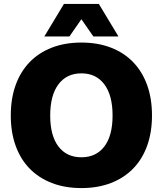

<svg xmlns="http://www.w3.org/2000/svg" viewBox="-20 -943 830 979"><path d="M395 16Q311 16 244 -10Q177 -36 130.5 -84Q84 -132 59.5 -200.5Q35 -269 35 -354Q35 -440 59.5 -508.5Q84 -577 130.5 -625.5Q177 -674 244 -700Q311 -726 395 -726Q479 -726 546 -700Q613 -674 659.5 -625.5Q706 -577 730.5 -508.5Q755 -440 755 -354Q755 -269 730.5 -200.5Q706 -132 659.5 -84Q613 -36 546 -10Q479 16 395 16ZM395 -141Q470 -141 512 -196Q554 -251 554 -354Q554 -457 512 -513Q470 -569 395 -569Q320 -569 278 -513Q236 -457 236 -354Q236 -251 278 -196Q320 -141 395 -141ZM206 -757 306 -923H484L584 -757H456L395 -845L334 -757Z"/></svg>

Font: Geist Black
Style: Regular
Weight: 400
Designer: Basement.studio, Andrés Briganti, Mateo Zaragoza
Foundry: Basement.studio, Vercel, Andrés Briganti, Guido Ferreyra, Mateo Zaragoza
Version: Version 1.401